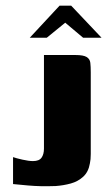

<svg xmlns="http://www.w3.org/2000/svg" viewBox="-20 -654 393 677"><path d="M300 -149Q300 -131 300 -111Q300 -91 297 -78Q292 -48 273.5 -31Q255 -14 229.5 -7Q204 0 176 2Q147 3 124.5 2.5Q102 2 79 0Q56 -2 26 -5V-100Q37 -96 59.5 -91Q82 -86 96 -86Q118 -86 126.5 -98Q135 -110 135 -130V-460H246Q274 -460 285.5 -453Q297 -446 298.5 -432.5Q300 -419 300 -399ZM85 -521 190 -634H231L338 -521H273L210 -574L145 -521Z"/></svg>

Font: r_Genos
Style: Bold
Weight: 700
Designer: Robert E. Leuschke
Foundry: Robert E. Leuschke
Version: Version 2.000;June 29, 2024;FontCreator 14.0.0.2814 32-bit